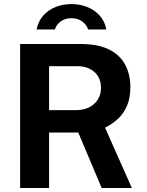

<svg xmlns="http://www.w3.org/2000/svg" viewBox="-20 -944 736 964"><path d="M81 0V-723H386Q472.5 -723 527.5 -695.5Q582.5 -668 608.5 -619.2Q634.5 -570.5 634.5 -507Q634.5 -450 616.8 -410.8Q599 -371.5 570.2 -345.5Q541.5 -319.5 507.5 -303L642 0H490.5L373 -278.5H226.5V0ZM226.5 -391H360Q418.5 -391 452.8 -422.5Q487 -454 487 -503.5Q487 -553.5 454 -582.5Q421 -611.5 370.5 -611.5H226.5ZM163.5 -796Q172.5 -838.5 198 -866.8Q223.5 -895 260 -909.2Q296.5 -923.5 338.5 -923.5Q381 -923.5 417.8 -909Q454.5 -894.5 480.2 -866.2Q506 -838 514 -796H422.5Q414.5 -820.5 392.5 -836.5Q370.5 -852.5 338.5 -852.5Q306 -852.5 284.8 -836.5Q263.5 -820.5 255.5 -796Z"/></svg>

Font: Public Sans Thin
Style: Bold
Weight: 700
Version: Version 2.001